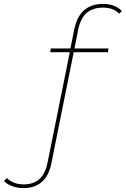

<svg xmlns="http://www.w3.org/2000/svg" viewBox="-189 -765 643 982"><path d="M-70 197Q-100 197 -126 187.5Q-152 178 -169 161L-154 146Q-120 178 -68 178Q-18 178 12.5 151Q43 124 55 63L168 -498H68L71 -517H171L191 -615Q217 -745 339 -745Q368 -745 393.5 -735.5Q419 -726 434 -708L420 -695Q391 -726 338 -726Q285 -726 253.5 -698.5Q222 -671 210 -609L192 -517H366L363 -498H188L74 69Q49 197 -70 197Z"/></svg>

Font: Montserrat Thin
Style: Italic
Weight: 100
Italic angle: -11.3°
Designer: Julieta Ulanovsky
Foundry: Julieta Ulanovsky
Version: Version 9.000; ttfautohint (v1.8.4.7-5d5b)